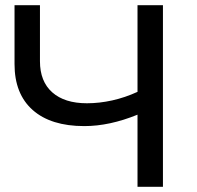

<svg xmlns="http://www.w3.org/2000/svg" viewBox="-20 -720 758 740"><path d="M305 -234Q176 -234 106 -296Q36 -358 36 -473V-700H134V-484Q134 -406 181.5 -364Q229 -322 315 -322Q363 -322 412.5 -333Q462 -344 510 -366V-700H608V0H510V-278Q402 -234 305 -234Z"/></svg>

Font: Montserrat Medium
Style: Regular
Weight: 500
Designer: Julieta Ulanovsky
Foundry: Julieta Ulanovsky
Version: Version 9.000; ttfautohint (v1.8.4.7-5d5b)